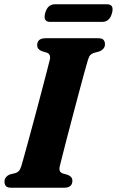

<svg xmlns="http://www.w3.org/2000/svg" viewBox="-20 -879 547 899"><path d="M259.5 -99Q254 -74 273.5 -67L298 -60Q319 -51 319 -33.5Q319 0 280.5 0H33.5Q14 0 7.5 -8Q1 -16 1 -28.5Q1 -41 8.2 -49.5Q15.5 -58 25.5 -62L51.5 -68.5Q63 -72 69.2 -79.5Q75.5 -87 80.5 -103.5Q86.5 -123.5 97 -162Q107.5 -200.5 121 -249.8Q134.5 -299 148.5 -351.8Q162.5 -404.5 175.5 -453.8Q188.5 -503 198.5 -541.8Q208.5 -580.5 213.5 -600.5Q218.5 -625.5 199 -632.5L174.5 -640Q154 -649 154 -667Q154 -700 193.5 -700H439Q458.5 -700 465 -692Q471.5 -684 471.5 -672Q471.5 -659.5 464 -651Q456.5 -642.5 446 -638.5L419 -631Q408 -627 402.2 -620.5Q396.5 -614 391.5 -597.5Q385 -576.5 373.8 -535.5Q362.5 -494.5 348.8 -442.5Q335 -390.5 320.5 -335.8Q306 -281 293.2 -231.8Q280.5 -182.5 271.5 -147Q262.5 -111.5 259.5 -99ZM191.5 -817.5Q202.5 -859 237.5 -859H481Q515.5 -859 504.5 -818Q493.5 -776.5 458.5 -776.5H215Q180.5 -776.5 191.5 -817.5Z"/></svg>

Font: Fraunces 72pt Soft
Style: Bold Italic
Weight: 700
Italic angle: -16°
Version: Version 1.000;[b76b70a41]